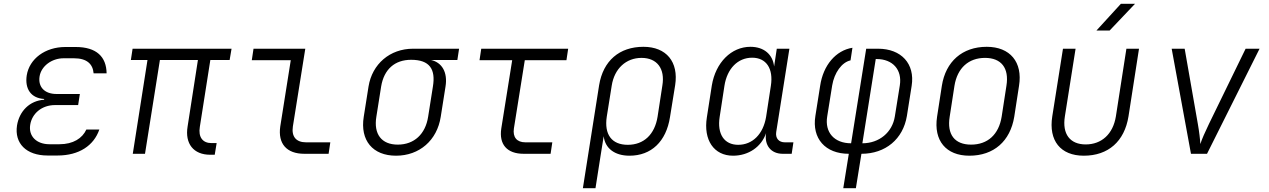

<svg xmlns="http://www.w3.org/2000/svg" viewBox="-20 -805 6640 1005"><path d="M281 9C394 9 471 -43 500 -127H432C411 -81 363 -50 291 -50H239C170 -50 129 -93 138 -151C147 -211 199 -255 268 -255H389L398 -313H276C213 -313 179 -350 187 -404C195 -458 250 -500 313 -500H367C436 -500 466 -469 470 -421H538C537 -507 486 -559 376 -559H322C216 -559 134 -497 120 -411C109 -340 142 -291 211 -287V-283C135 -278 81 -223 69 -148C55 -55 117 9 229 9Z M1080 5H1104L1114 -56H1087C1041 -56 1017 -87 1026 -141L1081 -491H1182L1192 -550H674L665 -491H752L675 0H739L817 -491H1016L962 -143C947 -53 993 5 1080 5Z M1573 0H1700L1709 -60H1582C1530 -60 1505 -90 1513 -143L1578 -550H1307L1298 -490H1502L1447 -143C1434 -53 1480 0 1573 0Z M2053 10C2175 10 2268 -70 2287 -194L2312 -352C2324 -426 2294 -478 2236 -491H2374L2383 -550H2142C2021 -550 1928 -470 1909 -352L1884 -194C1864 -70 1931 10 2053 10ZM2062 -48C1977 -48 1935 -103 1950 -194L1975 -352C1990 -443 2047 -492 2132 -492C2229 -492 2261 -443 2246 -352L2221 -194C2207 -103 2148 -48 2062 -48Z M2721 0H2862L2871 -60H2730C2685 -60 2663 -87 2670 -133L2727 -490H2945L2954 -550H2499L2490 -490H2661L2604 -133C2591 -49 2634 0 2721 0Z M3031 180H3097L3124 8L3140 -92C3147 -29 3197 10 3275 10C3389 10 3467 -64 3487 -192L3514 -359C3533 -481 3468 -560 3348 -560C3222 -560 3137 -487 3116 -359ZM3266 -47C3182 -47 3142 -101 3156 -194L3182 -357C3196 -446 3257 -502 3338 -502C3419 -502 3462 -446 3447 -357L3422 -194C3407 -101 3350 -47 3266 -47Z M3817 10C3898 10 3965 -36 3990 -108C3980 -45 4015 0 4077 0H4124L4133 -60H4088C4057 -60 4038 -81 4043 -114L4112 -550H4046L4032 -457C4025 -520 3979 -560 3908 -560C3808 -560 3726 -478 3706 -358L3680 -191C3661 -72 3717 10 3817 10ZM3844 -47C3771 -47 3733 -103 3747 -193L3772 -356C3786 -446 3842 -503 3917 -503C3991 -503 4029 -446 4015 -356L3990 -193C3975 -103 3919 -47 3844 -47Z M4394 180H4460L4489 0C4615 0 4707 -77 4727 -198L4752 -356C4770 -471 4698 -550 4576 -550H4514L4435 -55C4347 -55 4296 -112 4310 -196L4336 -358C4347 -424 4386 -479 4432 -489L4442 -555C4355 -541 4289 -464 4273 -356L4248 -198C4229 -80 4300 0 4423 0ZM4494 -55 4564 -496H4568C4653 -496 4703 -440 4690 -358L4664 -196C4651 -112 4582 -55 4494 -55Z M5054 10C5182 10 5268 -66 5289 -194L5314 -356C5334 -480 5267 -560 5145 -560C5017 -560 4930 -483 4910 -356L4885 -194C4866 -69 4932 10 5054 10ZM5063 -48C4977 -48 4936 -101 4951 -194L4976 -356C4991 -449 5050 -502 5136 -502C5221 -502 5263 -449 5248 -356L5223 -194C5208 -101 5150 -48 5063 -48Z M5719 -645H5788L5921 -785H5847ZM5653 10C5781 10 5866 -65 5887 -196L5942 -550H5876L5821 -196C5806 -103 5746 -49 5663 -49C5581 -49 5539 -103 5554 -196L5610 -550H5544L5488 -196C5468 -69 5531 10 5653 10Z M6214 0H6298L6573 -550H6500L6308 -156C6289 -117 6270 -74 6263 -51C6262 -74 6257 -117 6250 -156L6181 -550H6113Z"/></svg>

Font: JetBrains Mono ExtraLight
Style: Italic
Weight: 240
Italic angle: -9°
Monospace: yes
Designer: Philipp Nurullin, Konstantin Bulenkov
Foundry: JetBrains
Version: Version 2.305